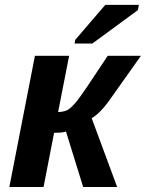

<svg xmlns="http://www.w3.org/2000/svg" viewBox="-20 -753 587 773"><path d="M197.8 -218.3 155.3 0H17.6L120.6 -528.3H258.3L213.9 -301.8Q238.8 -303.2 250.7 -309.6Q262.7 -315.9 278.8 -333.5Q287.1 -342.3 299.8 -359.6Q312.5 -377 330.1 -402.8L413.6 -528.3H547.4L415.5 -342.3Q380.4 -294.9 349.1 -277.3L451.7 0H314.9L245.6 -223.6Q232.4 -218.3 197.8 -218.3ZM535.2 -712.4 351.6 -577.6H280.3L283.2 -592.8L403.8 -733.4H539.1Z"/></svg>

Font: Arimo
Style: Italic
Weight: 400
Italic angle: -12°
Designer: Steve Matteson
Foundry: Monotype Imaging Inc.
Version: Version 1.33